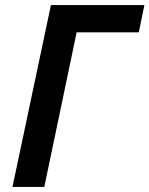

<svg xmlns="http://www.w3.org/2000/svg" viewBox="-20 -734 587 754"><path d="M29 0 180 -714H547L525 -607H281L154 0Z"/></svg>

Font: Noto Sans Display SemiBold
Style: Italic
Weight: 600
Italic angle: -12°
Designer: Monotype Design Team
Foundry: Monotype Imaging Inc.
Version: Version 2.003